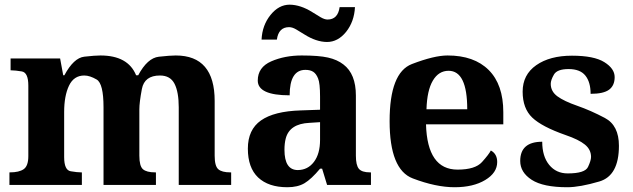

<svg xmlns="http://www.w3.org/2000/svg" viewBox="-20 -784 2684 814"><path d="M725.1 -548.8Q890.1 -548.8 890.1 -356V-124Q890.1 -80.1 905.3 -66.7Q920.4 -53.2 957 -53.2H960V0H737.8V-329.1Q737.8 -393.6 720 -428.7Q702.1 -463.9 658.2 -463.9Q592.3 -463.9 581.5 -406.7Q570.8 -349.6 570.8 -320.8V-124Q570.8 -80.1 585.9 -66.7Q601.1 -53.2 638.2 -53.2H641.1V0H418.9V-329.1Q418.9 -429.7 389.9 -446.8Q360.8 -463.9 337.4 -463.9Q293 -463.9 272.5 -420.7Q252 -377.4 252 -309.1V-118.2Q252 -62.5 279.8 -57.9Q307.6 -53.2 324.2 -53.2H327.1V0H20V-53.2H22Q61 -53.2 80.6 -66.9Q100.1 -80.6 100.1 -122.1V-420.9Q100.1 -476.6 72.3 -481.2Q44.4 -485.8 27.8 -485.8H24.9V-536.1H234.9L248 -464.8H252.9Q292.5 -538.6 337.4 -543.7Q382.3 -548.8 405.8 -548.8Q522.9 -548.8 557.1 -464.8H565.9Q605 -538.1 653.3 -543.5Q701.7 -548.8 725.1 -548.8Z M1208 -379.9Q1072.8 -379.9 1072.8 -442.4Q1072.8 -499 1129.9 -523.9Q1187 -548.8 1259.3 -548.8Q1331.5 -548.8 1370.6 -540Q1409.7 -531.2 1436 -510.7Q1488.8 -470.7 1488.8 -378.9V-124Q1488.8 -83.5 1501.5 -68.4Q1514.2 -53.2 1548.8 -53.2H1552.7V0H1366.7L1345.7 -68.8H1336.9Q1299.8 -24.4 1271 -7.3Q1242.2 9.8 1198.2 9.8Q1118.2 9.8 1074.2 -31.7Q1030.8 -73.2 1030.8 -153.8Q1030.8 -234.4 1086.4 -273.4Q1142.1 -312.5 1254.9 -315.9L1336.9 -318.8V-374Q1336.9 -431.6 1328.6 -451.2Q1320.8 -471.2 1308.1 -479.5Q1295.4 -487.8 1274.9 -487.8Q1208 -487.8 1208 -379.9ZM1186 -148.9Q1186 -63 1242.7 -63Q1285.2 -63.5 1311 -97.7Q1336.9 -131.8 1336.9 -190.9V-266.1L1292 -263.2Q1207.5 -259.3 1191.4 -196.8Q1186 -176.3 1186 -148.9ZM1205.6 -668.9Q1161.1 -668.9 1153.8 -616.2H1088.9Q1091.8 -677.2 1127 -720.7Q1162.1 -764.2 1208 -764.2Q1254.4 -763.7 1304.2 -732.4Q1322.8 -720.7 1339.4 -710.9Q1356 -701.2 1368.7 -701.2Q1412.6 -701.2 1419.9 -753.9H1484.9Q1481.9 -692.4 1447.3 -648.9Q1412.6 -606 1366.2 -606Q1320.8 -606.4 1271 -637.7Q1252.4 -649.4 1235.8 -659.2Q1219.2 -668.9 1205.6 -668.9Z M2087.9 -97.2Q2087.9 -51.3 2037.1 -20.8Q1986.3 9.8 1907.2 9.8Q1828.1 9.8 1730 -27.6Q1631.8 -64.9 1631.8 -270.5Q1631.8 -476.1 1726.3 -512.5Q1820.8 -548.8 1877.4 -548.8Q1990.2 -548.8 2052 -487.1Q2113.8 -425.3 2113.8 -308.1V-256.8H1786.1Q1791.5 -64.9 1919.9 -64.9Q1994.6 -64.9 2023.4 -96.9Q2052.2 -128.9 2061 -146Q2087.9 -131.3 2087.9 -97.2ZM1960.9 -320.8Q1960.9 -483.9 1881.8 -483.9Q1839.8 -483.9 1815.2 -442.4Q1790.5 -400.9 1788.1 -320.8Z M2385.3 9.8Q2282.7 9.8 2234.1 -21.7Q2185.5 -53.2 2185.5 -101.6Q2185.5 -183.1 2278.8 -183.1Q2278.8 -121.1 2308.3 -85Q2337.9 -48.8 2386.7 -48.8Q2460 -48.8 2472.9 -76.2Q2485.8 -103.5 2485.8 -118.7Q2485.8 -149.9 2459.7 -171.1Q2433.6 -192.4 2377.9 -211.4Q2277.3 -246.6 2236.6 -285.4Q2195.8 -324.2 2195.8 -395.5Q2195.8 -467.3 2253.4 -507.6Q2311 -547.9 2404.8 -547.9Q2498.5 -547.9 2542.2 -520.5Q2585.9 -493.2 2585.9 -457Q2585.9 -421.4 2562.3 -403.8Q2538.6 -386.2 2483.9 -386.2Q2483.9 -436 2461.7 -463.6Q2439.5 -491.2 2390.6 -491.2Q2341.8 -491.2 2328.4 -467.8Q2314.9 -444.3 2314.9 -428.7Q2314.9 -396.5 2343 -375.7Q2371.1 -355 2427.7 -335.4Q2484.9 -315.4 2544.4 -283.9Q2604 -252.4 2604 -166Q2604 -39.1 2521 -14.6Q2438 9.8 2385.3 9.8Z"/></svg>

Font: DroidSerif-Bold
Style: Bold
Weight: 700
Foundry: Ascender Corporation
Version: Version 1.00 build 112